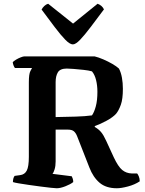

<svg xmlns="http://www.w3.org/2000/svg" viewBox="-20 -1005 776 1025"><path d="M283 0Q275 0 252 -2.5Q229 -5 198 -9Q167 -13 136 -17.5Q105 -22 81 -26Q57 -30 49 -33Q49 -54 58 -66L87 -70Q112 -73 123 -94.5Q134 -116 134 -168V-565Q134 -610 142 -625Q150 -640 151 -642H60Q56 -646 52.5 -655Q49 -664 48 -673Q53 -679 65.5 -686.5Q78 -694 91 -699Q104 -704 110 -704H485Q506 -699 531.5 -688Q557 -677 579.5 -664Q602 -651 615 -639Q626 -618 631 -590Q636 -562 636 -531Q636 -476 625 -445.5Q614 -415 600 -398Q583 -379 549 -360.5Q515 -342 486 -332V-327Q506 -316 519.5 -300Q533 -284 547 -253L587 -166Q611 -115 632.5 -97.5Q654 -80 683 -79H712Q716 -75 721 -63.5Q726 -52 726 -37Q699 -19 663 -9.5Q627 0 604 0Q546 0 511.5 -29.5Q477 -59 457 -111L392 -277Q385 -295 374.5 -304Q364 -313 343 -313H277V-143Q277 -119 271.5 -101Q266 -83 260 -77L363 -64Q365 -60 368 -52Q371 -44 371 -33Q356 -21 329 -10.5Q302 0 283 0ZM277 -380Q334 -381 384.5 -382.5Q435 -384 471 -389Q483 -406 491.5 -437.5Q500 -469 500 -515Q500 -548 493 -577Q486 -606 471 -624Q454 -629 426.5 -632Q399 -635 373.5 -637Q348 -639 337 -639Q301 -639 289 -619Q277 -599 277 -567ZM369 -768Q353 -768 328.5 -793Q304 -818 272 -860.5Q240 -903 202 -954Q207 -964 216.5 -973Q226 -982 237 -985L370 -879L501 -985Q525 -976 535 -955Q496 -903 464 -860.5Q432 -818 408 -793Q384 -768 369 -768Z"/></svg>

Font: Texturina
Style: Bold
Weight: 700
Designer: Guillermo Torres Carreño
Foundry: Omnibus-Type
Version: Version 1.002; ttfautohint (v1.8.3)